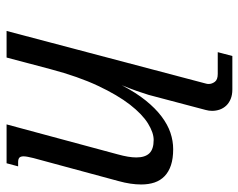

<svg xmlns="http://www.w3.org/2000/svg" viewBox="-94 -466 757 610"><g transform="rotate(-90 285.0 -160.5)"><path d="M289.1 -67.4Q293.5 -82 301.5 -105Q309.6 -127.9 319.8 -152.8Q296.4 -107.9 271.5 -76.9Q246.6 -45.9 220.7 -26.4Q194.8 -6.8 168.7 2Q142.6 10.7 116.7 10.7Q86.9 10.7 65.7 3.7Q44.4 -3.4 30.8 -16.6Q17.1 -29.8 10.7 -48.6Q4.4 -67.4 4.4 -90.8Q4.4 -124 15.1 -162.6L88.4 -433.6Q90.8 -443.8 92.3 -451.4Q93.8 -459 93.8 -464.4Q93.8 -474.6 89.1 -478.3Q84.5 -481.9 75.7 -481.9H62L71.8 -518.6H195.3L100.1 -165.5Q90.3 -130.4 90.3 -106.4Q90.3 -78.6 103.5 -64.9Q116.7 -51.3 146 -51.3Q168.9 -51.3 198.2 -69.3Q227.5 -87.4 258.1 -126.7Q288.6 -166 317.9 -228.3Q347.2 -290.5 370.6 -378.4L407.7 -518.6H492.2L325.2 113.8Q323.7 118.2 323.7 123.5Q323.7 133.8 330.6 143.1Q337.4 152.3 355.5 152.3H424.8L412.6 198.7H306.2Q289.1 198.7 276.1 193.4Q263.2 188 254.9 179.2Q246.6 170.4 242.4 158.7Q238.3 147 238.3 134.3Q238.3 124 241.2 113.8Z"/></g></svg>

Font: Arian AMU Serif
Style: Italic
Weight: 400
Italic angle: -15°
Designer: Ruben Hakobyan (Tarumian)
Foundry: Ruben Hakobyan (Tarumian)
Version: Version 1.002